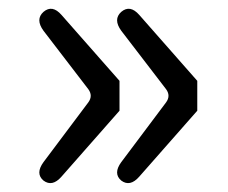

<svg xmlns="http://www.w3.org/2000/svg" viewBox="-20 -500 519 437"><path d="M120 -98Q99 -74 79 -89Q60 -105 79 -131L181 -267Q192 -282 181 -297L79 -430Q60 -456 79 -473Q99 -490 120 -466L252 -316V-248ZM297 -98Q276 -74 256 -89Q237 -105 256 -131L358 -267Q369 -282 358 -297L256 -430Q237 -456 256 -473Q276 -490 297 -466L429 -316V-248Z"/></svg>

Font: Raw Maruko Gothic CJK TC
Style: Regular
Weight: 400
Version: Version 1.001